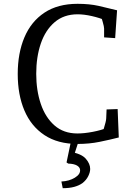

<svg xmlns="http://www.w3.org/2000/svg" viewBox="-20 -740 715 1007"><path d="M387 15Q283 15 213 -31.5Q143 -78 108 -160.5Q73 -243 73 -352Q73 -461 108 -544Q143 -627 213 -673.5Q283 -720 387 -720Q449 -720 498 -709Q547 -698 594 -686L584 -540L526 -544V-590Q526 -600 519 -624Q512 -648 507 -666L533 -633Q504 -646 462.5 -655.5Q421 -665 387 -665Q315 -665 266.5 -623.5Q218 -582 194 -511.5Q170 -441 170 -353Q170 -266 194 -195Q218 -124 266 -82Q314 -40 386 -40Q422 -40 466.5 -48.5Q511 -57 542 -70L514 -36Q520 -51 525 -67.5Q530 -84 533.5 -98Q537 -112 537 -119L539 -166L597 -168L603 -19Q556 -7 502 4Q448 15 387 15ZM309 247 302 212Q343 210 372.5 192Q402 174 400 151Q399 137 383.5 128Q368 119 338 118L329 112L356 -17H398L361 97L347 56Q407 66 430 92.5Q453 119 453 146Q453 163 443 183.5Q433 204 413 220Q395 233 369.5 240Q344 247 309 247Z"/></svg>

Font: Andada Pro
Style: Regular
Weight: 400
Designer: Carolina Giovagnoli
Foundry: Huerta Tipografica
Version: Version 3.003